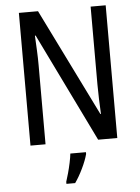

<svg xmlns="http://www.w3.org/2000/svg" viewBox="-61 -812 748 1029"><g transform="rotate(-5 313.0 -297.5)"><path d="M547 -51H444L159 -636H155Q157 -597 159 -556Q161 -515 161 -477V-51H80V-765H183L468 -187H471Q469 -225 467.5 -267.5Q466 -310 466 -345V-765H547ZM373 20Q364 54 343.5 96.5Q323 139 301 170H254V159Q260 141 267.5 114Q275 87 281 58.5Q287 30 289 10H373Z"/></g></svg>

Font: Noto Sans Tamil UI Condensed
Style: Regular
Weight: 400
Width: 3
Designer: Jelle Bosma - Monotype Design Team
Foundry: Monotype Imaging Inc.
Version: Version 2.004; ttfautohint (v1.8.4.7-5d5b)